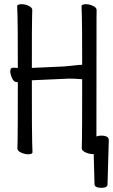

<svg xmlns="http://www.w3.org/2000/svg" viewBox="-20 -725 540 916"><path d="M440 -74Q451 -78 462 -78Q499 -78 499 -57V-56L493 155Q493 171 463 171Q433 171 431 155L427 10H421Q406 10 388 2Q370 -6 370 -18Q370 -30 371 -56Q372 -82 372 -347Q334 -350 310 -350L132 -342Q132 -74 133.5 -45Q135 -16 135 1Q135 11 114 11Q98 11 80.5 3Q63 -5 63 -17Q63 -29 64 -55Q65 -81 65 -332H66Q66 -333 61 -333Q46 -333 37.5 -352Q29 -371 29 -385Q29 -402 42 -402L65 -401Q65 -621 63.5 -649.5Q62 -678 62 -695Q62 -705 83 -705Q100 -705 117 -697Q134 -689 134 -677Q134 -665 133 -639.5Q132 -614 132 -401L286 -408L354 -415L372 -416Q372 -621 370.5 -649.5Q369 -678 369 -695Q369 -705 390 -705Q406 -705 423.5 -697Q441 -689 441 -677Q441 -665 440.5 -639.5Q440 -614 440 -106Z"/></svg>

Font: Moon Stars Kai HW
Style: Regular
Weight: 400
Designer: GuiWonder
Version: Version 1.101